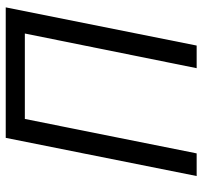

<svg xmlns="http://www.w3.org/2000/svg" viewBox="-38 -658 696 660"><g transform="rotate(-90 310.0 -328.0)"><path d="M34.8 0 166.1 -656.3H614.7L483.4 0H405.6L524.8 -590.6H231.1L112.7 0Z"/></g></svg>

Font: Source Sans Variable
Style: Italic
Weight: 200
Italic angle: -11°
Designer: Paul D. Hunt
Foundry: Adobe Systems Incorporated
Version: Version 3.006;hotconv 1.0.111;makeotfexe 2.5.65597